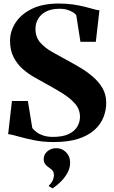

<svg xmlns="http://www.w3.org/2000/svg" viewBox="-20 -774 628 1061"><path d="M276.5 11Q217.5 11 166.2 0.5Q115 -10 78.2 -20.8Q41.5 -31.5 25 -33L46 -216H134L158.5 -66.5Q167 -55 182 -43.8Q197 -32.5 219 -25.2Q241 -18 269 -17.5Q325.5 -17 359 -33Q392.5 -49 407.2 -74.5Q422 -100 422 -128Q422 -169 395.5 -200Q369 -231 326 -257.8Q283 -284.5 233.5 -311.5Q203 -328 168.5 -347.8Q134 -367.5 104 -394.2Q74 -421 54.8 -458.8Q35.5 -496.5 35.5 -549Q35.5 -601 65.5 -648Q95.5 -695 155.5 -724.8Q215.5 -754.5 306 -754.5Q349 -754.5 385.2 -749Q421.5 -743.5 450.2 -736.2Q479 -729 499 -723.2Q519 -717.5 529.5 -717L509.5 -543H424.5L401.5 -690Q397.5 -697 384.8 -705.2Q372 -713.5 352.2 -719.8Q332.5 -726 305.5 -725.5Q263 -725 234.2 -710Q205.5 -695 190.8 -670Q176 -645 176 -614.5Q176 -569 202.2 -539Q228.5 -509 269.5 -486.2Q310.5 -463.5 354 -439.5Q386.5 -422 423.5 -400Q460.5 -378 493.2 -350Q526 -322 546.5 -286.8Q567 -251.5 567 -206Q567 -165 551.8 -126.2Q536.5 -87.5 502.8 -56.5Q469 -25.5 413.2 -7.2Q357.5 11 276.5 11ZM367.5 125Q367.5 156.5 351 184.5Q334.5 212.5 312 233.8Q289.5 255 271 266.5H270L250 255V251.5Q264.5 238 271.2 222.8Q278 207.5 278 195.5Q278 181 272.8 172Q267.5 163 250.5 152Q237 143.5 229.2 132.2Q221.5 121 221.5 106Q221.5 86.5 232 72.8Q242.5 59 257.8 52Q273 45 288.5 45H292Q323 45 345.2 67.5Q367.5 90 367.5 125Z"/></svg>

Font: Merriweather 144pt ExtraBold
Style: Regular
Weight: 800
Version: Version 2.100